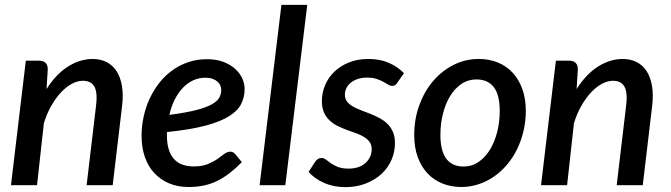

<svg xmlns="http://www.w3.org/2000/svg" viewBox="-20 -760 2752 788"><path d="M171 -394.5Q210.5 -456.5 259.5 -487.2Q308.5 -518 360.5 -518Q392.5 -518 417.5 -505.2Q442.5 -492.5 458.5 -467.8Q474.5 -443 480.5 -407Q486.5 -371 481 -324.5L442.5 0H335.5L374 -324.5Q381 -379 367.8 -403.8Q354.5 -428.5 320 -428.5Q298 -428.5 274.8 -416Q251.5 -403.5 230.2 -380.8Q209 -358 190.5 -325.8Q172 -293.5 160 -254L132 0H25L86 -511H140Q157.5 -511 166.8 -502.2Q176 -493.5 176 -475Z M823 -441Q795 -441 771.2 -429.5Q747.5 -418 728.8 -397.8Q710 -377.5 696.2 -349.5Q682.5 -321.5 675 -288.5Q744 -297.5 786 -308.5Q828 -319.5 850.5 -332.5Q873 -345.5 880.5 -360.2Q888 -375 888 -391.5Q888 -399.5 884.5 -408.5Q881 -417.5 873.2 -424.5Q865.5 -431.5 853 -436.2Q840.5 -441 823 -441ZM972.5 -94.5Q946.5 -68 921.5 -48.8Q896.5 -29.5 870.5 -17Q844.5 -4.5 816 1.5Q787.5 7.5 754 7.5Q709.5 7.5 674 -7.5Q638.5 -22.5 613.2 -49.8Q588 -77 574.5 -115.8Q561 -154.5 561 -202.5Q561 -242.5 569.5 -281.2Q578 -320 594.2 -355Q610.5 -390 633.8 -419.8Q657 -449.5 686.8 -471Q716.5 -492.5 752.2 -504.8Q788 -517 829 -517Q868.5 -517 897.5 -505.8Q926.5 -494.5 945.8 -476.8Q965 -459 974.5 -437.5Q984 -416 984 -395.5Q984 -362 970.2 -334Q956.5 -306 921 -283.5Q885.5 -261 823.8 -244.5Q762 -228 665.5 -218Q665 -215 665 -211.8Q665 -208.5 665 -205Q665 -141.5 692.5 -109.2Q720 -77 775 -77Q809.5 -77 832.5 -86.5Q855.5 -96 871.8 -107.2Q888 -118.5 900.2 -128Q912.5 -137.5 926 -137.5Q936.5 -137.5 945.5 -127.5Z M1045.5 0 1135 -740H1241L1151 0Z M1610.5 -420.5Q1606 -413.5 1601.2 -410.5Q1596.5 -407.5 1589.5 -407.5Q1581.5 -407.5 1573 -412.8Q1564.5 -418 1552.8 -424.5Q1541 -431 1525 -436.2Q1509 -441.5 1486.5 -441.5Q1465.5 -441.5 1448.8 -436Q1432 -430.5 1420 -421Q1408 -411.5 1401.8 -398.5Q1395.5 -385.5 1395.5 -371Q1395.5 -354.5 1404.2 -343.2Q1413 -332 1427.5 -323.5Q1442 -315 1460.5 -308Q1479 -301 1498.2 -293.5Q1517.5 -286 1536 -276.2Q1554.5 -266.5 1569 -252.8Q1583.5 -239 1592.2 -219.5Q1601 -200 1601 -173Q1601 -137 1586.8 -104Q1572.5 -71 1545.8 -46.2Q1519 -21.5 1481.2 -6.8Q1443.5 8 1397 8Q1348.5 8 1309.2 -9.8Q1270 -27.5 1246.5 -54.5L1273 -95.5Q1278 -103 1284.5 -107.2Q1291 -111.5 1300.5 -111.5Q1309.5 -111.5 1318 -104.8Q1326.5 -98 1338.2 -89.8Q1350 -81.5 1367 -74.8Q1384 -68 1411 -68Q1433.5 -68 1451 -74.2Q1468.5 -80.5 1480.5 -91.5Q1492.5 -102.5 1499 -117Q1505.5 -131.5 1505.5 -147.5Q1505.5 -165.5 1496.8 -177.5Q1488 -189.5 1473.5 -198.2Q1459 -207 1440.8 -213.5Q1422.5 -220 1403.2 -227Q1384 -234 1365.8 -243Q1347.5 -252 1333 -265.5Q1318.5 -279 1309.8 -298.2Q1301 -317.5 1301 -345.5Q1301 -378.5 1314 -409.8Q1327 -441 1351.5 -465Q1376 -489 1411.5 -503.5Q1447 -518 1492.5 -518Q1540 -518 1576.2 -502Q1612.5 -486 1638 -459.5Z M1883 -76.5Q1916.5 -76.5 1944 -95.2Q1971.5 -114 1990.8 -145.5Q2010 -177 2020.5 -218.2Q2031 -259.5 2031 -304.5Q2031 -370.5 2006.8 -402.2Q1982.5 -434 1935 -434Q1901 -434 1873.8 -415.5Q1846.5 -397 1827.5 -366Q1808.5 -335 1798 -293.5Q1787.5 -252 1787.5 -206.5Q1787.5 -76.5 1883 -76.5ZM1873.5 7.5Q1831.5 7.5 1796 -6.8Q1760.5 -21 1734.8 -48.2Q1709 -75.5 1694.5 -115.2Q1680 -155 1680 -205.5Q1680 -271 1700.8 -328Q1721.5 -385 1757.5 -427.2Q1793.5 -469.5 1841.8 -493.8Q1890 -518 1945 -518Q1987 -518 2022.5 -503.8Q2058 -489.5 2083.5 -462.2Q2109 -435 2123.5 -395.2Q2138 -355.5 2138 -305Q2138 -262 2128.5 -222Q2119 -182 2102 -147.2Q2085 -112.5 2060.8 -84Q2036.5 -55.5 2007.2 -35.2Q1978 -15 1944 -3.8Q1910 7.5 1873.5 7.5Z M2346.5 -394.5Q2386 -456.5 2435 -487.2Q2484 -518 2536 -518Q2568 -518 2593 -505.2Q2618 -492.5 2634 -467.8Q2650 -443 2656 -407Q2662 -371 2656.5 -324.5L2618 0H2511L2549.5 -324.5Q2556.5 -379 2543.2 -403.8Q2530 -428.5 2495.5 -428.5Q2473.5 -428.5 2450.2 -416Q2427 -403.5 2405.8 -380.8Q2384.5 -358 2366 -325.8Q2347.5 -293.5 2335.5 -254L2307.5 0H2200.5L2261.5 -511H2315.5Q2333 -511 2342.2 -502.2Q2351.5 -493.5 2351.5 -475Z"/></svg>

Font: Lato SemiBold
Style: Italic
Weight: 600
Italic angle: -7°
Designer: Lukasz Dziedzic with Adam Twardoch and Botio Nikoltchev
Foundry: tyPoland Lukasz Dziedzic
Version: Version 2.015; 2015-08-06; http://www.latofonts.com/